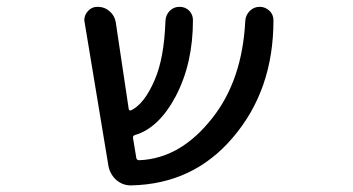

<svg xmlns="http://www.w3.org/2000/svg" viewBox="-20 -567 1040 566"><path d="M775.4 -534.2Q786.1 -523.4 786.1 -506.8Q786.1 -300.8 666 -161.1Q549.8 -24.4 367.2 -20.5Q366.2 -20.5 365.2 -20.5Q341.8 -20.5 323.2 -36.1Q304.7 -52.7 299.8 -77.1L229.5 -501Q228.5 -504.9 228.5 -507.8Q228.5 -521.5 238.3 -533.2Q250 -546.9 267.6 -546.9Q288.1 -546.9 303.2 -533.7Q318.4 -520.5 321.3 -501L359.4 -246.1Q360.4 -239.3 367.2 -242.2Q405.3 -260.7 435.5 -330.1Q463.9 -394.5 467.8 -505.9Q468.8 -523.4 480.5 -535.2Q492.2 -546.9 509.3 -546.9Q526.4 -546.9 538.1 -535.2Q548.8 -523.4 548.8 -507.8Q548.8 -379.9 498 -283.2Q448.2 -189.5 377.9 -168.9Q371.1 -167 372.1 -160.2L381.8 -101.6Q382.8 -94.7 390.6 -94.7Q512.7 -99.6 606.4 -219.7Q694.3 -331.1 703.1 -505.9Q704.1 -522.5 716.3 -534.7Q728.5 -546.9 745.6 -546.9Q762.7 -546.9 775.4 -534.2Z"/></svg>

Font: Rounded Mgen+ 2m regular
Style: Regular
Weight: 400
Designer: [Source Han Sans]
Ryoko NISHIZUKA  (kana & ideographs); Paul D. Hunt (Latin, Greek & Cyrillic); Wenlong ZHANG  (bopomofo
Version: Version 1.059.20150602